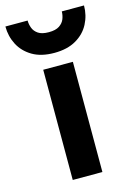

<svg xmlns="http://www.w3.org/2000/svg" viewBox="-150 -801 593 860"><g transform="rotate(-15 146.0 -371.0)"><path d="M77.5 0V-511H215V0ZM146 -571Q85 -571 44.8 -594.8Q4.5 -618.5 -15.8 -657.5Q-36 -696.5 -36 -742H67Q67 -724.5 73.5 -707.2Q80 -690 97 -678.5Q114 -667 146 -667Q177.5 -667 194.8 -678.5Q212 -690 218.8 -707.2Q225.5 -724.5 225.5 -742H328.5Q328.5 -696.5 308.2 -657.5Q288 -618.5 247.2 -594.8Q206.5 -571 146 -571Z"/></g></svg>

Font: Overpass ExtraBold
Style: Regular
Weight: 800
Designer: Delve Withrington, Dave Bailey, Thomas Jockin
Foundry: Delve Fonts LLC
Version: Version 4.000; ttfautohint (v1.8.3)